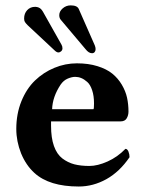

<svg xmlns="http://www.w3.org/2000/svg" viewBox="-20 -677 540 707"><path d="M171.9 -274.9C172.9 -305.2 183.3 -335.3 203.1 -365.2C210.3 -375.7 219 -383.1 229.2 -387.5C239.5 -391.8 248.7 -394 256.8 -394C264.3 -394 271.7 -392.6 279.1 -389.6C286.4 -386.7 293.8 -381.9 301.3 -375.2C308.8 -368.6 314.8 -358.4 319.3 -344.7C323.9 -331.1 326.2 -314.8 326.2 -295.9C326.2 -283.2 325.5 -276.2 324.2 -274.9ZM441.9 -128.9C422.4 -108.7 400.4 -93.2 376 -82.3C351.6 -71.4 329.3 -65.9 309.1 -65.9C287.9 -65.9 269.4 -68 253.7 -72C237.9 -76.1 223.2 -83.3 209.7 -93.5C196.2 -103.8 185.9 -119 178.7 -139.2C171.5 -159.3 168 -184.2 168 -213.9V-230H423.8C434.6 -230 442.1 -233.7 446.5 -241.2C450.9 -248.7 453.1 -257 453.1 -266.1C453.1 -284 451.3 -301.1 447.8 -317.4C444.2 -333.7 437.7 -349.6 428.5 -365.2C419.2 -380.9 407.6 -394.4 393.6 -405.8C379.6 -417.2 361.4 -426.4 339.1 -433.3C316.8 -440.3 291.5 -443.8 263.2 -443.8C234.5 -443.8 206.9 -438.3 180.2 -427.2C153.5 -416.2 129.7 -400.6 108.9 -380.6C88.1 -360.6 71.4 -335.1 58.8 -304.2C46.3 -273.3 40 -239.3 40 -202.1C40 -171.9 45.9 -141.9 57.6 -112.3C69.7 -83 86.1 -58.9 106.9 -40C143.4 -6.8 197.8 9.8 270 9.8C305.5 9.8 339.4 0.7 371.8 -17.3C404.2 -35.4 432.6 -62.3 457 -98.1C457 -105.6 455.6 -112.6 452.9 -119.1C450.1 -125.7 446.5 -128.9 441.9 -128.9ZM68.8 -608.9C68.8 -621.3 72.6 -631.5 80.1 -639.6C87.6 -647.8 97.5 -651.9 109.9 -651.9C112.1 -651.9 114.3 -651.6 116.5 -651.1C118.6 -650.6 120.4 -650.1 122.1 -649.4C123.7 -648.8 125.2 -647.9 126.7 -647C128.2 -646 129.4 -645 130.4 -644C131.3 -643.1 132.3 -642 133.3 -640.9C134.3 -639.7 135 -638.8 135.5 -637.9C136 -637.1 136.6 -636.2 137.2 -635.3L138.2 -633.8L206.1 -513.2C208.7 -509 210 -504.2 210 -499C210 -494.8 208.4 -491.2 205.3 -488.3C202.2 -485.4 198.7 -483.9 194.8 -483.9C190.6 -483.9 185.7 -486.7 180.2 -492.2L82 -584C77.1 -588.9 73.7 -592.9 71.8 -595.9C69.8 -599 68.8 -603.4 68.8 -608.9ZM198.2 -621.1C198.2 -630.5 202.5 -638.9 210.9 -646.2C219.4 -653.6 229.2 -657.2 240.2 -657.2C256.2 -657.2 266.1 -652.8 270 -644L329.1 -509.8C331.1 -504.9 332 -500.3 332 -496.1C332 -491.5 330.8 -487.9 328.4 -485.1C325.9 -482.3 322.8 -481 318.8 -481C310.7 -481 302.7 -486 294.9 -496.1L203.1 -605C199.9 -609.2 198.2 -614.6 198.2 -621.1Z"/></svg>

Font: Linux Biolinum G
Style: Bold
Weight: 700
Designer: Philipp H. Poll
Foundry: Philipp H. Poll
Version: Version 1.1.0